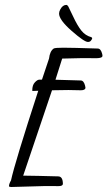

<svg xmlns="http://www.w3.org/2000/svg" viewBox="-20 -748 438 784"><path d="M251 -728C240.9 -728 232.6 -721.8 226.1 -709.5C222.8 -703.6 221.2 -697.9 221.2 -692.4C221.2 -675.5 238.4 -651.9 272.7 -621.8C307 -591.7 329.1 -576.7 338.9 -576.7C344.7 -576.7 349 -578.6 351.6 -582.5C354.8 -586.4 356.4 -589.4 356.4 -591.3C356.4 -593.3 355.5 -594.7 353.5 -595.7L353 -596.2C336.8 -600.4 323.2 -609.4 312.3 -623C301.4 -636.7 290.3 -655.6 279.1 -679.7C267.8 -703.8 261.1 -717.8 258.8 -721.7C256.5 -725.6 253.9 -727.7 251 -728ZM163.6 11.7H185.5C195.3 11.7 206.1 11.8 218 12C229.9 12.1 236.2 9.3 236.8 3.4C236.8 -17.1 230.5 -27.5 217.8 -27.8C187.2 -28.8 160.3 -29.5 137.2 -29.8C114.1 -30.1 93.3 -30.4 74.7 -30.8L192.4 -379.4C216.8 -380 239.1 -380.4 259.3 -380.4C259.3 -380.4 310.1 -379.4 310.1 -379.4C321.5 -379.4 327.8 -382.5 329.1 -388.7C329.1 -391 328.6 -393.9 327.6 -397.5C324.1 -411.8 318.2 -419.1 310.1 -419.4C273.9 -420.7 239.4 -421.7 206.5 -422.4L233.9 -508.8C272.3 -510.1 299.5 -510.7 315.4 -510.7C331.4 -510.7 343.3 -510.7 351.1 -510.5C358.9 -510.3 366.5 -510.3 374 -510.3C390.3 -510.6 398.4 -513.8 398.4 -520C398.4 -522.6 397.9 -525.6 397 -528.8C393.4 -542.5 387.5 -549.5 379.4 -549.8C308.4 -552.1 261.6 -553.2 238.8 -553.2C216 -553.2 202.8 -552.1 199.2 -549.8C188.8 -542.6 182.5 -529 180.2 -508.8L151.4 -422.9C148.1 -422.9 144.1 -422.8 139.4 -422.6C134.7 -422.4 128.9 -418.7 122.1 -411.4C115.2 -404.1 111.8 -393.2 111.8 -378.9C111.8 -377.9 112.1 -377.1 112.8 -376.5C116 -376.5 123.9 -376.8 136.2 -377.4C72.1 -180.5 35 -58.4 24.9 -11.2C19.7 -2.4 16.9 5.4 16.6 12.2C16.9 14.2 19.7 15.3 24.9 15.6Z"/></svg>

Font: Kristi
Style: Medium
Weight: 400
Italic angle: -15°
Version: Version 1.003